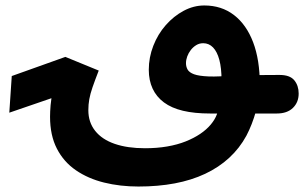

<svg xmlns="http://www.w3.org/2000/svg" viewBox="-20 -410 1112 702"><path d="M1002 -136Q1040 -136 1056 -116.5Q1072 -97 1072 -68Q1072 -36 1051 -15.5Q1030 5 992 5H748Q691 5 649 -5Q607 -15 579.5 -35.5Q552 -56 538 -86Q524 -116 524 -155Q524 -200 540.5 -242.5Q557 -285 586 -318Q615 -351 651.5 -370.5Q688 -390 727 -390Q790 -390 835.5 -355Q881 -320 905.5 -255.5Q930 -191 930 -100Q930 -54 916 -4Q902 46 881 86Q856 132 818 167Q780 202 730 225.5Q680 249 619 260.5Q558 272 486 272Q419 272 360.5 257.5Q302 243 257.5 212.5Q213 182 188 133.5Q163 85 163 17Q163 -1 165 -25.5Q167 -50 173.5 -79.5Q180 -109 192 -140L215 -67L14 2L23 -132L219 -202L341 -152Q327 -116 318.5 -91.5Q310 -67 306.5 -47.5Q303 -28 303 -7Q303 37 328 68.5Q353 100 399.5 116Q446 132 510 132Q554 132 591.5 125.5Q629 119 659 107Q689 95 712 79.5Q735 64 750.5 45.5Q766 27 773 8Q782 -18 786 -50Q790 -82 790 -117Q790 -161 782 -191Q774 -221 759 -236.5Q744 -252 723 -252Q709 -252 697.5 -245Q686 -238 677.5 -227Q669 -216 664.5 -203.5Q660 -191 660 -179Q660 -166 666 -155.5Q672 -145 689.5 -138.5Q707 -132 743 -130.5Q779 -129 839 -135Z"/></svg>

Font: Farlight84_Sys_V01
Style: Bold
Weight: 700
Designer: Monotype Design Team, Nadine Chahine and Nizar Qandah
Foundry: Monotype Imaging Inc.
Version: Version 2.004;October 31, 2024;FontCreator 14.0.0.2814 64-bi